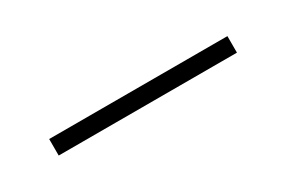

<svg xmlns="http://www.w3.org/2000/svg" viewBox="-6 -426 436 292"><g transform="rotate(-30 212.0 -280.5)"><path d="M55 -266V-295H368V-266Z"/></g></svg>

Font: SUSE Thin
Style: Regular
Weight: 250
Designer: Rene Bieder
Foundry: SUSE
Version: Version 1.000